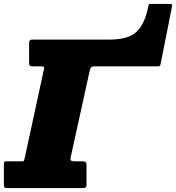

<svg xmlns="http://www.w3.org/2000/svg" viewBox="-52 -950 890 970"><path d="M155.5 -615H109.5Q95 -615 95 -631V-735.5Q95 -741 98.8 -745.5Q102.5 -750 107.5 -750H502.5Q560 -750 598.2 -765Q636.5 -780 660.5 -816.8Q684.5 -853.5 697.5 -918Q699 -925 699.5 -927.5Q700 -930 707.5 -930H803.5Q810.5 -930 814.8 -928.5Q819 -927 817.5 -920L760 -629.5Q758.5 -621.5 756 -618.2Q753.5 -615 745.5 -615H426.5Q413.5 -615 408.8 -610Q404 -605 402 -596.5L305 -155Q302.5 -143.5 307 -139.2Q311.5 -135 324 -135H366Q373.5 -135 379.2 -132Q385 -129 385 -120V-15Q385 -5.5 380 -2.8Q375 0 366 0H-17.5Q-25 0 -28.8 -2.8Q-32.5 -5.5 -32.5 -15V-123.5Q-32.5 -130 -29.8 -132.5Q-27 -135 -16.5 -135H59Q67.5 -135 69 -138.5Q70.5 -142 72.5 -150L170 -600Q172.5 -610 169 -612.5Q165.5 -615 155.5 -615Z"/></svg>

Font: Besley* Narrow Fatface
Style: Italic
Weight: 900
Width: 4
Italic angle: -13°
Designer: Owen Earl
Foundry: indestructible type*
Version: Version 3.000; ttfautohint (v1.8.3)